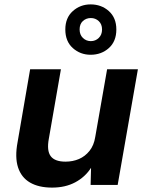

<svg xmlns="http://www.w3.org/2000/svg" viewBox="-20 -841 670 873"><path d="M217 12Q156 12 116.5 -11Q77 -34 62 -80Q47 -126 60 -195L117 -526H257L202 -210Q192 -156 210.5 -131Q229 -106 278 -106Q311 -106 339 -118Q367 -130 387 -155Q407 -180 413 -218L467 -526H607L515 0H392L394 -78Q367 -36 322 -12Q277 12 217 12ZM392 -592Q345 -592 311 -622.5Q277 -653 277 -707Q277 -760 311 -790.5Q345 -821 392 -821Q441 -821 475 -790.5Q509 -760 509 -707Q509 -653 475 -622.5Q441 -592 392 -592ZM393 -654Q414 -654 429 -668.5Q444 -683 444 -707Q444 -731 429 -745Q414 -759 393 -759Q372 -759 357 -745.5Q342 -732 342 -707Q342 -683 357 -668.5Q372 -654 393 -654Z"/></svg>

Font: DM Sans 9pt ExtraBold
Style: Italic
Weight: 800
Italic angle: -10°
Version: Version 4.004;gftools[0.9.30]